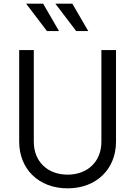

<svg xmlns="http://www.w3.org/2000/svg" viewBox="-20 -1019 740 1051"><path d="M350 12C509 12 615 -95 615 -243V-745H535V-243C535 -135 460 -63 350 -63C240 -63 165 -135 165 -243V-745H85V-243C85 -95 191 12 350 12ZM123 -999 237 -849H303L216 -999ZM283 -999 397 -849H463L376 -999Z"/></svg>

Font: Mluvka
Style: Regular
Weight: 400
Designer: Modified by Jiří Krblich, Original typeface by Gumpita Rahayu
Foundry: Gumpita Rahayu & Jiří Krblich
Version: Version 2.000;Glyphs 3.1.1 (3134)